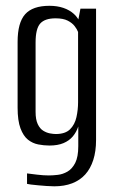

<svg xmlns="http://www.w3.org/2000/svg" viewBox="-20 -525 397 662"><path d="M167.1 117.4Q155.8 117.4 140.7 116.3Q125.6 115.2 111.4 113.9Q97.1 112.6 86.7 111.3Q76.2 110 73.2 109V72.9Q85.4 74.4 107.8 77.2Q130.3 79.9 148.3 79.9Q162 79.9 179.1 77.9Q196.3 76 212.4 66.8Q228.6 57.6 239.3 36.9Q249.9 16.2 249.9 -21V-89Q243.7 -69.9 231.2 -54.8Q218.6 -39.8 198.8 -31.5Q178.9 -23.2 150.5 -23.2Q131.3 -23.2 111.8 -27Q92.3 -30.8 76.4 -43.4Q60.5 -56.1 50.6 -82.5Q40.7 -109 40.7 -154V-380.8Q40.7 -446.5 66.6 -475.8Q92.5 -505 150.6 -505Q177.1 -505 198.4 -497.8Q219.8 -490.6 235 -476.8Q250.2 -463 257.6 -442.1L247.2 -442.4L257.3 -495H311.2V-42Q311.2 -3.3 301.6 26.5Q292.1 56.3 274 76.4Q255.9 96.5 228.9 107Q201.8 117.4 167.1 117.4ZM172.3 -62.9Q205.1 -62.9 221.6 -79.3Q238 -95.7 243.6 -121.2Q249.2 -146.7 249.2 -172.7V-414.7Q245.7 -424.2 237.3 -435Q228.9 -445.9 213.5 -453.8Q198 -461.8 171.6 -461.8Q134.7 -461.8 118.7 -443.9Q102.7 -426 102.7 -378.4V-139.5Q102.7 -112.7 110.1 -97.1Q117.5 -81.4 128.9 -74.4Q140.3 -67.3 152.2 -65.1Q164.1 -62.9 172.3 -62.9Z"/></svg>

Font: Alumni Sans SC Thin
Style: Regular
Weight: 100
Designer: Robert E. Leuschke
Foundry: Robert E. Leuschke
Version: Version 1.018